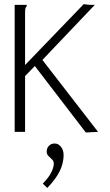

<svg xmlns="http://www.w3.org/2000/svg" viewBox="-20 -647 540 942"><path d="M151 -323 103 -274V0H52V-623H102H111V-616Q106 -612 104.5 -605.5Q103 -599 103 -582V-328L391 -627Q395 -626 399 -625.5Q403 -625 408 -624.5Q413 -624 418 -623.5Q423 -623 427 -623H445L188 -353L461 0L401 3ZM212 275 190 254Q219 224 231.5 199Q244 174 244 155Q244 144 235.5 135.5Q227 127 218 118.5Q209 110 209 97Q209 80 220 68.5Q231 57 248 57Q266 57 279 73Q292 89 292 114Q292 136 285 161.5Q278 187 260 215.5Q242 244 212 275Z"/></svg>

Font: Inconsolata Light
Style: Regular
Weight: 300
Designer: Raph Levien, Cyreal, Brenton Simpson
Foundry: Raph Levien, Cyreal, Google
Version: Version 3.001